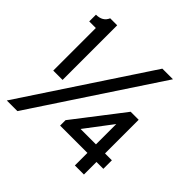

<svg xmlns="http://www.w3.org/2000/svg" viewBox="-185 -875 1049 1049"><g transform="rotate(45 340.0 -350.0)"><path d="M12 12 490 -712H572L94 12ZM76 -283V-612H25V-664Q77 -664 94 -705H148V-283ZM526 0V-97H315V-139L534 -423H596V-163H649V-97H596V0ZM526 -163V-320L407 -163Z"/></g></svg>

Font: Overpass
Style: Regular
Weight: 400
Designer: Delve Withrington, Thomas Jockin
Foundry: Delve Fonts
Version: Version 3.000;DELV;Overpass